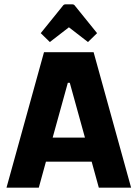

<svg xmlns="http://www.w3.org/2000/svg" viewBox="-20 -866 635 886"><path d="M403 -120H192L159 0H10L183 -625H412L585 0H436ZM372 -231 302 -484H293L223 -231ZM168 -713 269 -838Q274 -846 282 -846H314Q322 -846 327 -838L428 -713L386 -672L298 -740L210 -672Z"/></svg>

Font: Changa SemiBold
Style: Regular
Weight: 600
Designer: Eduardo Rodriguez Tunni
Foundry: Eduardo Rodriguez Tunni
Version: Version 2.002; ttfautohint (v1.5) -l 8 -r 50 -G 150 -x 14 -H